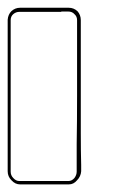

<svg xmlns="http://www.w3.org/2000/svg" viewBox="-20 -820 351 500"><path d="M191.4 -390.6Q191.4 -390.6 191.4 -388.7Q191.4 -386.7 191.4 -374Q190.4 -360.4 180.7 -350.6Q171.9 -339.8 159.2 -339.8Q159.2 -339.8 152.3 -339.8Q144.5 -339.8 139.6 -339.8Q139.6 -339.8 139.6 -341.8Q139.6 -343.8 139.6 -344.7Q139.6 -344.7 139.6 -342.8Q139.6 -340.8 139.6 -339.8Q139.6 -339.8 121.1 -339.8Q112.3 -339.8 99.6 -339.8Q58.6 -339.8 32.2 -339.8Q19.5 -339.8 9.8 -350.6Q0 -360.4 0 -374Q0 -374 0 -377Q0 -377.9 0 -380.9Q0 -386.7 0 -390.6Q0 -390.6 0 -404.3Q0 -418 0 -446.3Q0 -501 0 -572.3Q0 -619.1 0 -667Q0 -713.9 0 -750Q0 -750 0 -752Q0 -754.9 0 -768.6Q1 -782.2 9.8 -791Q19.5 -799.8 32.2 -799.8Q32.2 -799.8 38.1 -799.8Q44.9 -799.8 48.8 -799.8Q48.8 -799.8 48.8 -797.9Q48.8 -795.9 48.8 -794.9Q48.8 -794.9 48.8 -796.9Q48.8 -798.8 48.8 -799.8Q48.8 -799.8 84 -799.8Q119.1 -799.8 141.6 -799.8Q141.6 -799.8 144.5 -799.8Q146.5 -799.8 159.2 -799.8Q171.9 -799.8 181.6 -791Q190.4 -781.2 190.4 -767.6Q190.4 -767.6 190.4 -760.7Q190.4 -753.9 190.4 -749Q190.4 -749 190.4 -694.3Q190.4 -639.6 190.4 -568.4Q190.4 -521.5 190.4 -473.6Q190.4 -426.8 191.4 -390.6ZM184.6 -389.6Q184.6 -389.6 183.6 -389.6Q181.6 -389.6 179.7 -389.6Q179.7 -389.6 179.7 -445.3Q180.7 -500 180.7 -571.3Q180.7 -619.1 180.7 -666Q180.7 -713.9 180.7 -750Q180.7 -750 180.7 -752Q180.7 -754.9 180.7 -767.6Q180.7 -777.3 173.8 -783.2Q168 -790 157.2 -790Q157.2 -790 150.4 -790Q144.5 -790 139.6 -790Q139.6 -790 139.6 -791Q139.6 -793 139.6 -793.9Q139.6 -793.9 139.6 -792Q139.6 -790 139.6 -789.1Q139.6 -789.1 105.5 -789.1Q70.3 -789.1 46.9 -789.1Q46.9 -789.1 44.9 -789.1Q43 -789.1 30.3 -789.1Q21.5 -789.1 14.6 -783.2Q7.8 -777.3 7.8 -767.6Q7.8 -767.6 7.8 -761.7Q7.8 -754.9 7.8 -750Q7.8 -750 7.8 -695.3Q7.8 -639.6 7.8 -568.4Q7.8 -521.5 7.8 -473.6Q7.8 -425.8 7.8 -389.6Q7.8 -389.6 5.9 -389.6Q3.9 -389.6 2.9 -389.6Q2.9 -389.6 4.9 -389.6Q6.8 -389.6 7.8 -389.6Q7.8 -389.6 7.8 -387.7Q7.8 -385.7 7.8 -373Q7.8 -363.3 14.6 -356.4Q21.5 -348.6 30.3 -348.6Q30.3 -348.6 37.1 -348.6Q43.9 -348.6 48.8 -348.6Q48.8 -348.6 64.5 -348.6Q71.3 -348.6 83 -348.6Q116.2 -348.6 138.7 -348.6Q138.7 -348.6 141.6 -348.6Q143.6 -348.6 158.2 -348.6Q167 -348.6 173.8 -356.4Q179.7 -364.3 179.7 -373Q179.7 -373 179.7 -378.9Q179.7 -385.7 179.7 -389.6Q179.7 -389.6 181.6 -389.6Q183.6 -389.6 184.6 -389.6Z"/></svg>

Font: Reach
Style: Line
Weight: 400
Designer: Billy Harris
Version: Reach Line